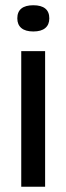

<svg xmlns="http://www.w3.org/2000/svg" viewBox="-20 -712 253 732"><path d="M61 0V-517H152V0ZM107 -592Q77 -592 61.5 -605Q46 -618 46 -642Q46 -667 61.5 -679.5Q77 -692 107 -692Q137 -692 152.5 -679.5Q168 -667 168 -642Q168 -618 152.5 -605Q137 -592 107 -592Z"/></svg>

Font: Bricolage Grotesque 60pt
Style: Regular
Weight: 400
Version: Version 1.001;gftools[0.9.33.dev8+g029e19f]